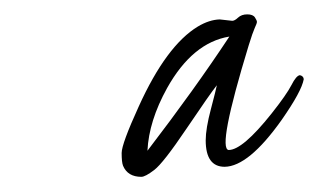

<svg xmlns="http://www.w3.org/2000/svg" viewBox="-20 -504 435 262"><path d="M293 -454.1C261.4 -406.2 224.1 -354.3 181.2 -298.3C182.5 -325.4 191.4 -353.8 208 -383.8C231.1 -425.1 259.4 -448.6 293 -454.1ZM394.5 -396C394.2 -398.9 392.4 -400.7 389.2 -401.4C385.9 -401 382.1 -396.6 377.7 -387.9C373.3 -379.3 364.3 -366.4 350.6 -349.1C324.2 -315.9 304.7 -299.3 292 -299.3C281.6 -300.6 290.7 -348.1 319.3 -441.9L324.2 -457C324.9 -458.7 326 -461.6 327.6 -465.8C329.6 -470.1 330.6 -472.8 330.6 -474.1C330.6 -475.4 329.7 -477.5 327.9 -480.2C326.1 -483 322.6 -484.4 317.4 -484.4C312.2 -484.4 308 -482.9 304.9 -480C301.8 -477.1 299.2 -475.6 296.9 -475.6L279.8 -477.5C270.3 -477.2 260.4 -474 250 -467.8C221.4 -450.5 194.5 -414.2 169.4 -358.9C153.8 -324.7 146 -303.5 146 -295.2C146 -286.9 146.6 -281.1 147.9 -277.8C152.2 -267.7 160.5 -262.7 172.9 -262.7C176.4 -262.7 182.3 -265.8 190.4 -272C198.6 -278.2 213.3 -297 234.6 -328.6C255.9 -360.2 269.7 -379.9 275.9 -387.7C275.2 -383.8 272.5 -373 267.8 -355.2C263.1 -337.5 260.7 -323.2 260.7 -312.5C260.7 -288.4 269.4 -276.4 286.6 -276.4C308.4 -276.7 334.3 -298 364.3 -340.3C382.5 -366.4 392.6 -384.9 394.5 -396Z"/></svg>

Font: Kristi
Style: Medium
Weight: 400
Italic angle: -15°
Version: Version 1.003